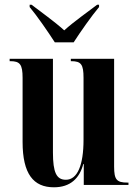

<svg xmlns="http://www.w3.org/2000/svg" viewBox="-20 -786 588 816"><path d="M213 -606H293C322 -651 369 -718 401 -756V-766H393C354 -736 295 -695 253 -657C211 -695 153 -736 114 -766H106V-756C138 -718 184 -651 213 -606ZM209 10C279 10 318 -28 334 -89H336V0H526V-10H522C476 -10 465 -22 465 -78V-536H281V-526H283C325 -526 335 -512 335 -455V-192C335 -84 309 -22 260 -22C220 -22 205 -53 205 -138V-536H21V-526H24C65 -526 76 -512 76 -455V-183C76 -47 122 10 209 10Z"/></svg>

Font: Noto Serif Display ExtraCondensed
Style: Bold
Weight: 700
Width: 2
Designer: Monotype Design Team
Foundry: Monotype Imaging Inc.
Version: Version 2.009